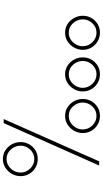

<svg xmlns="http://www.w3.org/2000/svg" viewBox="283 -978 701 1307"><g transform="rotate(-90 633.5 -324.5)"><path d="M1155.3 -111.8Q1155.3 -74.2 1128.7 -46.1Q1102.1 -18.1 1064.5 -18.1Q1026.9 -18.1 999.5 -46.1Q972.2 -74.2 972.2 -111.8Q972.2 -148.9 999 -178Q1025.9 -207 1064.5 -207Q1103.5 -207 1129.4 -177.7Q1155.3 -148.4 1155.3 -111.8ZM1179.7 -111.3Q1179.7 -142.6 1165 -169.9Q1150.4 -197.3 1124.5 -214.6Q1098.6 -231.9 1064.5 -231.9Q1030.8 -231.9 1004.4 -214.6Q978 -197.3 962.9 -169.9Q947.8 -142.6 947.8 -111.3Q947.8 -79.1 963.4 -52.5Q979 -25.9 1005.6 -10.3Q1032.2 5.4 1064.5 5.4Q1097.2 5.4 1123 -10.3Q1148.9 -25.9 1164.3 -52.5Q1179.7 -79.1 1179.7 -111.3ZM872.1 -111.8Q872.1 -74.2 845.5 -46.1Q818.8 -18.1 781.2 -18.1Q743.7 -18.1 716.3 -46.1Q689 -74.2 689 -111.8Q689 -148.9 715.8 -178Q742.7 -207 781.2 -207Q820.3 -207 846.2 -177.7Q872.1 -148.4 872.1 -111.8ZM896.5 -111.3Q896.5 -142.6 881.8 -169.9Q867.2 -197.3 841.3 -214.6Q815.4 -231.9 781.2 -231.9Q747.6 -231.9 721.2 -214.6Q694.8 -197.3 679.7 -169.9Q664.6 -142.6 664.6 -111.3Q664.6 -79.1 680.2 -52.5Q695.8 -25.9 722.4 -10.3Q749 5.4 781.2 5.4Q814 5.4 839.8 -10.3Q865.7 -25.9 881.1 -52.5Q896.5 -79.1 896.5 -111.3ZM588.9 -111.8Q588.9 -74.2 562.3 -46.1Q535.6 -18.1 498 -18.1Q460.4 -18.1 433.1 -46.1Q405.8 -74.2 405.8 -111.8Q405.8 -148.9 432.6 -178Q459.5 -207 498 -207Q537.1 -207 563 -177.7Q588.9 -148.4 588.9 -111.8ZM613.3 -111.3Q613.3 -142.6 598.6 -169.9Q584 -197.3 558.1 -214.6Q532.2 -231.9 498 -231.9Q464.4 -231.9 438 -214.6Q411.6 -197.3 396.5 -169.9Q381.3 -142.6 381.3 -111.3Q381.3 -79.1 397 -52.5Q412.6 -25.9 439.2 -10.3Q465.8 5.4 498 5.4Q530.8 5.4 556.6 -10.3Q582.5 -25.9 597.9 -52.5Q613.3 -79.1 613.3 -111.3ZM295.4 -535.2Q295.4 -497.6 268.8 -469.5Q242.2 -441.4 204.6 -441.4Q167 -441.4 139.6 -469.5Q112.3 -497.6 112.3 -535.2Q112.3 -572.3 139.2 -601.3Q166 -630.4 204.6 -630.4Q243.7 -630.4 269.5 -601.1Q295.4 -571.8 295.4 -535.2ZM319.8 -534.7Q319.8 -565.9 305.2 -593.3Q290.5 -620.6 264.6 -637.9Q238.8 -655.3 204.6 -655.3Q170.9 -655.3 144.5 -637.9Q118.2 -620.6 103 -593.3Q87.9 -565.9 87.9 -534.7Q87.9 -502.4 103.5 -475.8Q119.1 -449.2 145.8 -433.6Q172.4 -418 204.6 -418Q237.3 -418 263.2 -433.6Q289.1 -449.2 304.4 -475.8Q319.8 -502.4 319.8 -534.7ZM449.2 -649.9 160.2 0H188.5L476.6 -649.9Z"/></g></svg>

Font: Estedad VF
Style: Regular
Weight: 100
Designer: Amin Abedi
Version: Version 7.3